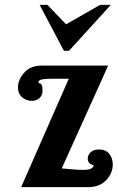

<svg xmlns="http://www.w3.org/2000/svg" viewBox="-20 -770 484 790"><path d="M54 -410Q54 -443 80 -471.5Q106 -500 150 -500H425L234 -77Q239 -77 257 -75Q275 -73 292.5 -72Q310 -71 322 -71Q365 -71 365 -91Q354 -92 347.5 -99.5Q341 -107 341 -117Q341 -132 353 -143.5Q365 -155 388 -155Q415 -155 429.5 -137Q444 -119 444 -93Q444 -58 417 -29Q390 0 343 0H67L263 -446H189Q138 -446 138 -432Q138 -429 140.5 -428Q143 -427 146.5 -426Q150 -425 152.5 -418Q155 -411 155 -397Q155 -377 142 -366Q129 -355 111 -355Q89 -355 71.5 -369.5Q54 -384 54 -410ZM143 -750H175L252 -670L392 -750H436L264 -561H243Z"/></svg>

Font: Lobster Two
Style: Bold
Weight: 700
Designer: Pablo Impallari
Foundry: Pablo Impallari. www.impallari.com
Version: Version 1.006